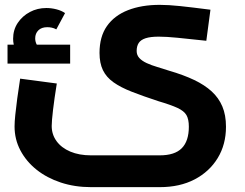

<svg xmlns="http://www.w3.org/2000/svg" viewBox="-20 -523 1008 791"><path d="M355 248Q288 248 230.5 229Q173 210 130.5 176Q88 142 64 96.5Q40 51 40 -2Q40 -21 43 -50Q46 -79 51 -117Q56 -155 63 -199L214 -179Q204 -117 198.5 -70.5Q193 -24 193 -4Q193 31 213 58.5Q233 86 269.5 101.5Q306 117 355 117H638Q700 117 729 87.5Q758 58 758 -1Q758 -32 748 -49Q738 -66 711 -78.5Q684 -91 633 -106Q569 -127 523 -145Q477 -163 447.5 -184Q418 -205 404 -234Q390 -263 390 -305Q390 -372 420.5 -415.5Q451 -459 507 -481Q563 -503 638 -503Q674 -503 721.5 -498Q769 -493 847 -483L830 -355Q756 -363 710.5 -367.5Q665 -372 634 -372Q600 -372 580 -365.5Q560 -359 551.5 -346Q543 -333 543 -313Q543 -296 554 -284Q565 -272 584.5 -263Q604 -254 628 -247Q652 -240 679 -231Q737 -214 780 -193.5Q823 -173 852 -146.5Q881 -120 896 -84.5Q911 -49 911 -1Q911 72 877 128Q843 184 782 216Q721 248 638 248ZM75 -271Q55 -295 44.5 -317Q34 -339 34 -363Q34 -400 53 -428.5Q72 -457 103 -473.5Q134 -490 171 -490Q192 -490 213 -484.5Q234 -479 248 -469L212 -402Q203 -407 193.5 -409Q184 -411 175 -411Q151 -411 138 -398Q125 -385 125 -365Q125 -353 130 -342Q135 -331 145 -320ZM11 -261V-339H269V-261Z"/></svg>

Font: Cairo Play ExtraBold
Style: Regular
Weight: 800
Version: Version 3.119